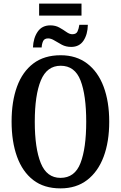

<svg xmlns="http://www.w3.org/2000/svg" viewBox="-20 -1030 668 1060"><path d="M196 -944V-1010H430V-944ZM162 -768Q164 -820 188 -855Q212 -890 258 -890Q286 -890 307.5 -878Q329 -866 346.5 -853.5Q364 -841 379 -841Q401 -841 408 -856.5Q415 -872 418 -893H465Q464 -840 441 -805.5Q418 -771 373 -771Q344 -771 321.5 -783Q299 -795 280.5 -806.5Q262 -818 246 -818Q225 -818 218 -803Q211 -788 210 -768ZM314 10Q223 10 163.5 -36Q104 -82 74 -165Q44 -248 44 -359Q44 -470 74 -552Q104 -634 164 -679.5Q224 -725 315 -725Q401 -725 461 -679.5Q521 -634 552 -551.5Q583 -469 583 -358Q583 -247 552 -164.5Q521 -82 461 -36Q401 10 314 10ZM314 -48Q393 -48 424.5 -130Q456 -212 456 -358Q456 -505 424.5 -586Q393 -667 315 -667Q239 -667 205.5 -586Q172 -505 172 -358Q172 -212 205 -130Q238 -48 314 -48Z"/></svg>

Font: Noto Serif ExtraCondensed SemiBold
Style: Regular
Weight: 600
Width: 2
Designer: Monotype Design Team
Foundry: Monotype Imaging Inc.
Version: Version 2.015; ttfautohint (v1.8.4.7-5d5b)